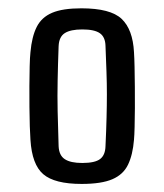

<svg xmlns="http://www.w3.org/2000/svg" viewBox="-20 -828 402 471"><path d="M180.4 -376.8Q113.8 -376.8 86.1 -400.7Q58.4 -424.5 54.7 -485.1Q53.8 -496.9 53.1 -518.2Q52.4 -539.4 52.2 -565.4Q51.9 -591.3 52.1 -617.3Q52.3 -643.4 52.8 -665.3Q53.3 -687.2 54.7 -699.9Q58.1 -738.3 70.1 -762Q82 -785.6 107.8 -796.6Q133.7 -807.6 179.6 -807.6Q251 -807.6 278.4 -781.7Q305.8 -755.7 308.7 -699.9Q309.6 -686.4 310.1 -663.8Q310.6 -641.3 310.8 -614.9Q311.1 -588.4 310.9 -562.6Q310.7 -536.9 310.2 -516.3Q309.7 -495.7 308.7 -485.1Q305.7 -448.2 294.1 -424.1Q282.5 -399.9 255.8 -388.4Q229 -376.8 180.4 -376.8ZM181.8 -428.2Q213 -428.2 225.6 -437.9Q238.3 -447.5 238.8 -469.8Q240.7 -509.7 241.4 -540Q242.2 -570.3 242.2 -596.9Q242.2 -623.6 241.2 -651.8Q240.3 -680.1 238.8 -715.4Q238.3 -737.1 225.1 -746.4Q212 -755.8 181.8 -755.8Q153.1 -755.8 139 -746.8Q124.8 -737.8 123.8 -714.8Q122.1 -668.3 121.4 -630.8Q120.6 -593.2 121.4 -555.3Q122.1 -517.4 123.8 -469.4Q124.8 -446.7 139 -437.5Q153.1 -428.2 181.8 -428.2Z"/></svg>

Font: Big Shoulders Text SC Thin
Style: Regular
Weight: 100
Designer: Patric King
Foundry: XO Type Co
Version: Version 2.002